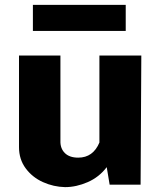

<svg xmlns="http://www.w3.org/2000/svg" viewBox="-20 -758 660 788"><path d="M58 -154V-530H228V-180Q227 -149 246 -130Q265 -111 301 -111Q362 -111 388 -173V-530H560L557 0H430L418 -72Q387 -31 340 -10.5Q293 10 247 10Q200 9 156.5 -10.5Q113 -30 85.5 -67Q58 -104 58 -154ZM496 -631H115V-738H496Z"/></svg>

Font: Morrison
Style: Bold
Weight: 700
Designer: Pablo Impallari, Rodrigo Fuenzalida (Modified by Dan O. Williams)
Version: Version 0.03;June 6, 2019;FontCreator 11.5.0.2425 64-bit; tt